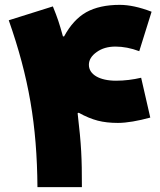

<svg xmlns="http://www.w3.org/2000/svg" viewBox="-20 -771 659 791"><path d="M239.3 -621.1C224.1 -675.8 217.8 -695.3 197.8 -744.6L16.1 -687.5C98.6 -452.6 132.3 -256.3 134.3 0H317.4C317.4 -122.1 315.4 -170.4 299.8 -304.7L304.2 -306.6C332 -291 358.4 -280.3 382.8 -273.9C407.2 -267.6 435.1 -264.6 465.8 -264.6C502.4 -264.6 548.8 -272.9 599.1 -286.6L561.5 -450.7C527.8 -442.9 493.2 -438.5 458 -438.5C389.6 -438.5 346.2 -464.4 346.2 -503.9C346.2 -523.9 356.9 -541.5 378.4 -556.6C399.4 -571.8 425.3 -579.1 455.6 -579.1C487.3 -579.1 520 -572.8 553.7 -560.1L604.5 -722.7C555.2 -741.7 511.2 -751 473.6 -751C417.5 -751 371.6 -740.7 335.4 -720.7C299.3 -700.2 269 -667 244.1 -621.1Z"/></svg>

Font: Estedad Black
Style: Regular
Weight: 900
Designer: Amin Abedi
Version: Version 7.3